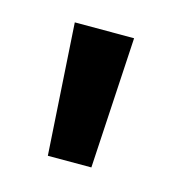

<svg xmlns="http://www.w3.org/2000/svg" viewBox="-48 -798 268 294"><g transform="rotate(15 85.5 -651.0)"><path d="M51 -547 38 -755H132L120 -547Z"/></g></svg>

Font: DM Sans Medium
Style: Regular
Weight: 500
Designer: Colophon Foundry, Jonny Pinhorn
Foundry: Colophon Foundry
Version: Version 4.004; ttfautohint (v1.8.4.7-5d5b)